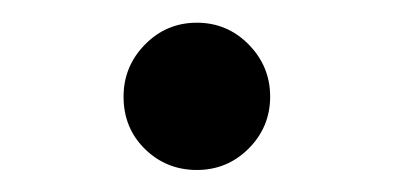

<svg xmlns="http://www.w3.org/2000/svg" viewBox="-20 -151 349 170"><path d="M89.4 -65.4Q89.4 -92.3 108.4 -111.6Q127.4 -130.9 154.3 -130.9Q181.2 -130.9 200.2 -111.6Q219.2 -92.3 219.2 -65.4Q219.2 -38.6 200.2 -19.5Q181.2 -0.5 154.3 -0.5Q127.4 -0.5 108.4 -19Q89.4 -37.6 89.4 -65.4Z"/></svg>

Font: Vazir WOL
Style: Regular-WOL
Weight: 400
Designer: Saber Rastikerdar
Foundry: Saber Rastikerdar
Version: Version 27.2.2